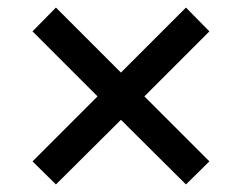

<svg xmlns="http://www.w3.org/2000/svg" viewBox="-20 -540 640 508"><path d="M128 -52 66 -113 238 -285 66 -457 128 -520 300 -348 472 -520 534 -457 362 -285 534 -113 472 -52 300 -223Z"/></svg>

Font: Nunito Sans 11pt
Style: Bold
Weight: 700
Version: Version 3.101;gftools[0.9.27]